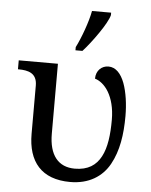

<svg xmlns="http://www.w3.org/2000/svg" viewBox="-56 -842 704 898"><g transform="rotate(5 296.5 -393.0)"><path d="M307.1 9.8C394.5 9.8 456.5 -29.8 490.7 -91.3C526.4 -155.3 538.1 -233.4 538.1 -319.8C538.1 -375 530.3 -431.2 514.6 -473.6C498.5 -516.1 473.6 -543.9 439 -543.9C407.7 -543.9 380.9 -520.5 380.9 -481.9C402.8 -475.6 427.2 -457.5 445.3 -426.8C463.4 -396 476.1 -353 476.1 -296.9C476.1 -227.1 468.8 -166.5 445.8 -123.5C422.9 -80.1 385.3 -54.2 323.2 -54.2C245.6 -54.2 202.1 -106.9 202.1 -208V-536.1H18.1V-494.1H21C65.4 -494.1 107.9 -484.4 107.9 -425.8V-199.2C107.9 -68.4 171.9 9.8 307.1 9.8ZM278.3 -606H311C331.5 -628.4 358.4 -662.6 382.3 -697.8C405.8 -731.9 424.3 -764.6 429.2 -784.2V-795.9H339.4C330.6 -746.1 300.8 -664.6 278.3 -621.1Z"/></g></svg>

Font: The Erased English
Style: Regular
Weight: 400
Designer: Monotype Design team + ligartures altered by 180 Amsterdam
Foundry: Monotype Imaging Inc.
Version: Version 1.030;Glyphs 3.1.2 (3151)